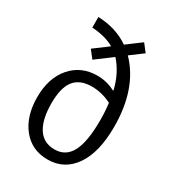

<svg xmlns="http://www.w3.org/2000/svg" viewBox="-182 -852 883 971"><g transform="rotate(30 259.5 -367.0)"><path d="M155.6 -582.7 238.3 -644.4Q187.7 -674.1 108.6 -679V-740.7Q213.6 -737 290.1 -684L372.8 -745.7L407.4 -701.2L334.6 -646.9Q455.6 -522.2 455.6 -298.8Q455.6 -150.6 399.4 -69.1Q343.2 12.3 245.7 12.3Q153.1 12.3 98.1 -56.2Q43.2 -124.7 43.2 -235.8Q43.2 -346.9 101.2 -414.2Q159.3 -481.5 254.3 -481.5Q308.6 -481.5 358 -455.6L360.5 -456.8Q339.5 -546.9 284 -608.6L190.1 -538.3ZM256.8 -419.8Q187.7 -419.8 154.3 -377.8Q121 -335.8 121 -244.4Q121 -150.6 153.7 -100Q186.4 -49.4 250.6 -49.4Q316 -49.4 346.9 -108.6Q377.8 -167.9 377.8 -292.6Q377.8 -345.7 371.6 -391.4Q316 -419.8 256.8 -419.8Z"/></g></svg>

Font: Slabo 27px
Style: Regular
Weight: 400
Version: Version 1.02 Build 003a